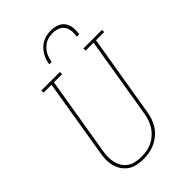

<svg xmlns="http://www.w3.org/2000/svg" viewBox="-277 -1064 1181 1181"><g transform="rotate(-45 313.5 -473.5)"><path d="M246 8Q218 8 191.5 2.5Q165 -3 143.5 -17.5Q122 -32 107.5 -53.5Q93 -75 86 -100.5Q79 -126 79.5 -153.5Q80 -181 85 -208L169 -716H100V-735H261V-716H190L105 -205Q101 -181 100.5 -156.5Q100 -132 105.5 -109Q111 -86 123.5 -66.5Q136 -47 155 -34Q174 -21 198 -16Q222 -11 246 -11Q270 -11 293.5 -15Q317 -19 339.5 -29.5Q362 -40 381 -57Q400 -74 413.5 -94.5Q427 -115 435 -138Q443 -161 447 -185L535 -716H466V-735H627V-716H556L467 -182Q463 -156 454.5 -131Q446 -106 431 -83Q416 -60 394.5 -42Q373 -24 348.5 -12.5Q324 -1 298 3.5Q272 8 246 8Q246 8 246 8Q246 8 246 8ZM248 -815Q251 -834 257 -851.5Q263 -869 273 -885.5Q283 -902 297.5 -916Q312 -930 329 -939Q346 -948 364.5 -951.5Q383 -955 402 -955Q429 -955 454 -946Q479 -937 493.5 -916.5Q508 -896 511 -869Q514 -842 509 -815H488Q492 -838 490 -861Q488 -884 476 -902Q464 -920 443 -928Q422 -936 399 -936Q383 -936 367 -933Q351 -930 336.5 -922Q322 -914 310 -902Q298 -890 289.5 -875.5Q281 -861 276.5 -846Q272 -831 269 -815Z"/></g></svg>

Font: Iosevka Slab Thin Extended
Style: Italic
Weight: 100
Width: 7
Italic angle: -9°
Monospace: yes
Designer: Belleve Invis
Foundry: Belleve Invis
Version: Version 11.1.0; ttfautohint (v1.8.3)